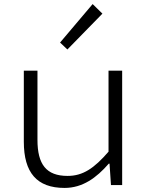

<svg xmlns="http://www.w3.org/2000/svg" viewBox="-20 -909 740 943"><path d="M275 -700 311 -666 483 -842 435 -889ZM97 -213C97 -61 161 14 297 14C386 14 454 -36 514 -105H518L525 0H580V-562H513V-164C442 -82 387 -45 312 -45C207 -45 164 -102 164 -222V-562H97Z"/></svg>

Font: Kawkab Mono Light
Style: Regular
Weight: 300
Monospace: yes
Designer: Abdullah Arif
Foundry: Abdullah Arif
Version: Version 1.000;PS 000.500;hotconv 1.0.88;makeotf.lib2.5.64775